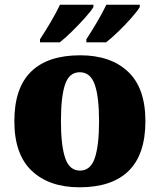

<svg xmlns="http://www.w3.org/2000/svg" viewBox="-20 -786 680 816"><path d="M318 10Q189 10 115 -60Q41 -130 41 -271Q41 -412 112 -481.5Q183 -551 321 -551Q450 -551 524 -481.5Q598 -412 598 -271Q598 -130 527 -60Q456 10 318 10ZM320 -61Q365 -61 383 -114.5Q401 -168 401 -271Q401 -375 382.5 -427Q364 -479 319 -479Q274 -479 256.5 -427Q239 -375 239 -271Q239 -168 257 -114.5Q275 -61 320 -61ZM347 -619Q368 -651 392 -691.5Q416 -732 432 -766H574V-756Q564 -739 538.5 -710Q513 -681 483.5 -652.5Q454 -624 431 -606H347ZM150 -619Q171 -651 195 -691.5Q219 -732 235 -766H377V-756Q367 -739 341 -710Q315 -681 286 -652.5Q257 -624 234 -606H150Z"/></svg>

Font: Noto Serif Devanagari Black
Style: Regular
Weight: 900
Designer: Universal Thirst, Indian Type Foundry and the Monotype Design Team
Foundry: Monotype Imaging Inc.
Version: Version 2.004; ttfautohint (v1.8.4.7-5d5b)